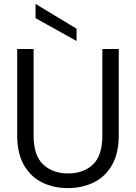

<svg xmlns="http://www.w3.org/2000/svg" viewBox="-20 -951 696 983"><path d="M327 12Q255 12 196.5 -16.5Q138 -45 103 -105Q68 -165 68 -258V-700H152V-257Q152 -155 201 -109Q250 -63 329 -63Q408 -63 456 -109Q504 -155 504 -257V-700H588V-258Q588 -165 553 -105Q518 -45 459 -16.5Q400 12 327 12ZM372 -741 162 -858V-931L372 -804Z"/></svg>

Font: Firefly Display
Style: Regular
Weight: 400
Designer: Colophon Foundry, Jonny Pinhorn
Foundry: Colophon Foundry
Version: Version 1.200; ttfautohint (v1.8.3)